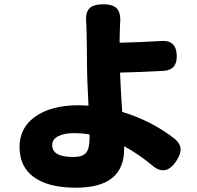

<svg xmlns="http://www.w3.org/2000/svg" viewBox="-20 -818 917 894"><path d="M334 56Q217 56 150 15Q71 -34 71 -134Q71 -221 140 -272Q215 -328 347 -328Q362 -328 392 -326Q385 -457 385 -528Q385 -592 383 -674Q383 -679 382.5 -689Q382 -699 382 -704Q376 -755 394 -776.5Q412 -798 462 -798Q509 -798 527 -775Q544 -753 539 -703Q539 -698 538.5 -688Q538 -678 538 -674Q537 -657 537 -619Q626 -621 730 -627Q800 -633 803 -561Q806 -492 741 -488Q633 -482 539 -480Q541 -419 549 -297Q685 -256 793 -172Q820 -149 821 -124Q822 -102 802 -70Q751 9 685 -51Q623 -102 558 -137V-124Q558 56 334 56ZM322 -87Q365 -87 381 -107Q397 -127 397 -175V-192Q361 -198 324 -198Q278 -198 250.5 -183.5Q223 -169 223 -142Q223 -87 322 -87Z"/></svg>

Font: GenSenRounded TW H
Style: Regular
Weight: 900
Version: Version 1.501;PS 1;hotconv 16.6.51;makeotf.lib2.5.65220